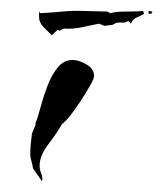

<svg xmlns="http://www.w3.org/2000/svg" viewBox="-20 -301 297 349"><path d="M56 28 40 5Q39 -2 37 -8.5Q35 -15 35 -22Q35 -31 36 -40Q37 -49 38 -58L45 -75L44 -76Q49 -88 54 -107Q59 -126 66.5 -145.5Q74 -165 85 -178.5Q96 -192 112 -192Q123 -192 137 -184Q151 -176 151 -163Q151 -158 143.5 -145Q136 -132 126 -116.5Q116 -101 106.5 -89.5Q97 -78 93 -76Q84 -60 68 -39Q52 -18 52 0Q52 7 54.5 13Q57 19 57 26ZM74 -237Q67 -244 59 -252Q51 -260 51 -270V-280L53 -277Q73 -278 94 -280Q115 -282 134 -281L175 -280L181 -277Q189 -280 209.5 -280Q230 -280 240 -281L242 -276Q235 -272 228 -269Q221 -266 218 -258L213 -263Q208 -259 200 -260Q192 -261 185 -256L170 -254L160 -258Q145 -255 129 -251.5Q113 -248 96 -249L88 -245L85 -247ZM250 -276V-281L257 -280L255 -276Z"/></svg>

Font: Kolker Brush
Style: Regular
Weight: 400
Designer: Robert E. Leuschke
Foundry: Robert E. Leuschke
Version: Version 1.010; ttfautohint (v1.8.3)